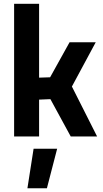

<svg xmlns="http://www.w3.org/2000/svg" viewBox="-20 -727 548 1023"><path d="M126.1 276.1 159 65.4H284.5L229.9 276.1ZM55.2 0V-706.7H188.3V-313.3L247 -315.2L350.7 -501.9H490.1L363.1 -265.9L497.3 0H356.8L248.6 -198.7L188.3 -196.2V0Z"/></svg>

Font: Cairo
Style: Regular
Weight: 400
Designer: Mohamed Gaber, Accademia di Belle Arti di Urbino
Foundry: Kief Type Foundry, Accademia di Belle Arti di Urbino
Version: Version 3.120